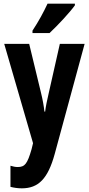

<svg xmlns="http://www.w3.org/2000/svg" viewBox="-20 -786 484 1046"><path d="M388 -757V-766H239C218 -721 192 -672 157 -619V-606H250C296 -649 361 -719 388 -757ZM3 -547 160 -6 152 27C129 106 116 124 76 124C64 124 50 121 37 117V232C57 237 77 240 99 240C189 240 241 188 278 53L441 -547H306L246 -281C236 -238 229 -205 226 -178H222C219 -208 212 -246 203 -282L139 -547Z"/></svg>

Font: Noto Sans Ethiopic ExtraCondensed
Style: Bold
Weight: 700
Width: 2
Designer: Monotype Design Team
Foundry: Monotype Imaging Inc.
Version: Version 2.102